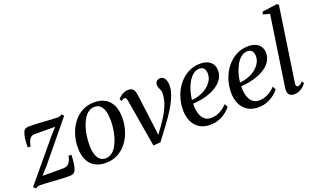

<svg xmlns="http://www.w3.org/2000/svg" viewBox="-92 -1280 2869 1753"><g transform="rotate(-20 1342.0 -403.0)"><path d="M372 -458Q359.5 -458 337.8 -458Q316 -458 290 -458Q264 -458 238.8 -458.2Q213.5 -458.5 194.2 -458.5Q175 -458.5 167 -458Q145.5 -457 131.8 -443.5Q118 -430 110.8 -409.2Q103.5 -388.5 101 -365.5H72.5Q71.5 -382.5 72.8 -407.8Q74 -433 78.2 -459Q82.5 -485 90 -505.5Q97.5 -526 109 -533Q114.5 -537 125.2 -540Q136 -543 154.5 -543Q182.5 -543 218.8 -541.2Q255 -539.5 292.8 -536.8Q330.5 -534 363.8 -532Q397 -530 419 -530Q432.5 -530 442.8 -532.8Q453 -535.5 463.5 -544L483.5 -524.5L176.5 -150L110 -76Q129.5 -76 158.8 -75.8Q188 -75.5 219.2 -75.5Q250.5 -75.5 276.5 -75.5Q302.5 -75.5 315.5 -75.5Q350 -76.5 369.5 -100.8Q389 -125 395.5 -167H423.5Q423.5 -146 421.5 -120.5Q419.5 -95 415.2 -70.5Q411 -46 403.8 -27.5Q396.5 -9 385.5 -1Q379.5 3.5 366.8 6.8Q354 10 334 10Q305 10 267 8Q229 6 189.8 3.2Q150.5 0.5 117 -1.5Q83.5 -3.5 63.5 -3.5Q49 -3.5 37.5 0Q26 3.5 16 12L-6.5 -9L312 -391.5Z M780.5 -546Q845 -546 888.5 -520.2Q932 -494.5 954.2 -445.8Q976.5 -397 976.5 -328Q976.5 -263 957.5 -202.2Q938.5 -141.5 902.2 -93.2Q866 -45 814 -17Q762 11 697 11Q633 11 589.2 -14.5Q545.5 -40 523.2 -88.5Q501 -137 501 -204.5Q500.5 -270.5 519.8 -331.8Q539 -393 575.5 -441.5Q612 -490 663.8 -518Q715.5 -546 780.5 -546ZM770.5 -506Q737 -506 710.8 -487Q684.5 -468 665.2 -435.8Q646 -403.5 633.2 -363.2Q620.5 -323 614.5 -280Q608.5 -237 608.5 -196.5Q608.5 -140 620.2 -102.8Q632 -65.5 654.2 -47.2Q676.5 -29 708 -29Q741 -29 767 -47.8Q793 -66.5 812.2 -98.8Q831.5 -131 844 -171Q856.5 -211 862.8 -253.8Q869 -296.5 869 -336.5Q869 -389 858.8 -426.8Q848.5 -464.5 827 -485.2Q805.5 -506 770.5 -506Z M1078.5 -452.5Q1075.5 -470 1070.2 -478.2Q1065 -486.5 1055 -486.5Q1045 -486.5 1037 -481.5Q1029 -476.5 1022 -470.5L1011 -494.5Q1018 -502.5 1032.5 -514.8Q1047 -527 1067.5 -536.8Q1088 -546.5 1111.5 -546.5Q1135.5 -546.5 1149.2 -537.8Q1163 -529 1169.8 -513Q1176.5 -497 1179.5 -475L1218.5 -175.5L1235.5 -35L1207 -32.5L1289 -145.5Q1326 -197.5 1349.5 -242.2Q1373 -287 1385 -327.5Q1397 -368 1398.5 -407Q1399.5 -426.5 1393.2 -441.2Q1387 -456 1380.8 -469.2Q1374.5 -482.5 1374.5 -497.5Q1374.5 -520.5 1388.2 -533.8Q1402 -547 1422 -547Q1443 -547 1456.5 -534.8Q1470 -522.5 1476.5 -501.8Q1483 -481 1483 -455.5Q1483.5 -412.5 1463 -359Q1442.5 -305.5 1404.8 -243.8Q1367 -182 1314.5 -113L1227 4L1156.5 10L1128 -159Z M1914 -91Q1899.5 -70.5 1870.2 -46.8Q1841 -23 1800.8 -6.2Q1760.5 10.5 1712 10.5Q1661.5 10.5 1625 -6.8Q1588.5 -24 1565.2 -54Q1542 -84 1531 -122.2Q1520 -160.5 1520.5 -202Q1521 -271.5 1542.8 -333.8Q1564.5 -396 1603.5 -443.8Q1642.5 -491.5 1695.2 -519Q1748 -546.5 1810 -546.5Q1855.5 -546.5 1885.5 -532Q1915.5 -517.5 1930.2 -492Q1945 -466.5 1945.5 -433.5Q1945.5 -390 1925 -356.5Q1904.5 -323 1870.2 -298.5Q1836 -274 1794.2 -258.2Q1752.5 -242.5 1709 -234.2Q1665.5 -226 1628 -225Q1626 -192 1631 -160Q1636 -128 1649 -102.2Q1662 -76.5 1684.5 -61.2Q1707 -46 1739.5 -46Q1770 -46 1797.5 -55.5Q1825 -65 1850 -82Q1875 -99 1896.5 -122ZM1790.5 -506Q1756 -506 1728.2 -484Q1700.5 -462 1679.8 -426Q1659 -390 1646.2 -346.8Q1633.5 -303.5 1629 -260Q1662 -262.5 1694 -272Q1726 -281.5 1753.8 -297.5Q1781.5 -313.5 1802.8 -334.8Q1824 -356 1836 -381.8Q1848 -407.5 1848 -436.5Q1847.5 -471 1832.8 -488.5Q1818 -506 1790.5 -506Z M2381 -91Q2366.5 -70.5 2337.2 -46.8Q2308 -23 2267.8 -6.2Q2227.5 10.5 2179 10.5Q2128.5 10.5 2092 -6.8Q2055.5 -24 2032.2 -54Q2009 -84 1998 -122.2Q1987 -160.5 1987.5 -202Q1988 -271.5 2009.8 -333.8Q2031.5 -396 2070.5 -443.8Q2109.5 -491.5 2162.2 -519Q2215 -546.5 2277 -546.5Q2322.5 -546.5 2352.5 -532Q2382.5 -517.5 2397.2 -492Q2412 -466.5 2412.5 -433.5Q2412.5 -390 2392 -356.5Q2371.5 -323 2337.2 -298.5Q2303 -274 2261.2 -258.2Q2219.5 -242.5 2176 -234.2Q2132.5 -226 2095 -225Q2093 -192 2098 -160Q2103 -128 2116 -102.2Q2129 -76.5 2151.5 -61.2Q2174 -46 2206.5 -46Q2237 -46 2264.5 -55.5Q2292 -65 2317 -82Q2342 -99 2363.5 -122ZM2257.5 -506Q2223 -506 2195.2 -484Q2167.5 -462 2146.8 -426Q2126 -390 2113.2 -346.8Q2100.5 -303.5 2096 -260Q2129 -262.5 2161 -272Q2193 -281.5 2220.8 -297.5Q2248.5 -313.5 2269.8 -334.8Q2291 -356 2303 -381.8Q2315 -407.5 2315 -436.5Q2314.5 -471 2299.8 -488.5Q2285 -506 2257.5 -506Z M2564.5 -79.5Q2562.5 -63 2567.5 -55Q2572.5 -47 2581.5 -47Q2591 -47 2602.8 -53.2Q2614.5 -59.5 2631 -77L2642.5 -54.5Q2634 -42.5 2618 -27.2Q2602 -12 2578.8 -0.8Q2555.5 10.5 2525 10.5Q2507.5 10.5 2493.8 4.5Q2480 -1.5 2472.2 -15.2Q2464.5 -29 2465 -51.5Q2465 -56 2465.8 -63.2Q2466.5 -70.5 2467.5 -79Q2468.5 -87.5 2469.5 -95L2568.5 -755.5L2504.5 -772L2510.5 -798L2656 -817.5L2672.5 -806Z"/></g></svg>

Font: Merriweather 72pt
Style: Italic
Weight: 400
Italic angle: -7.8°
Version: Version 2.101